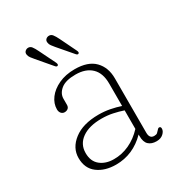

<svg xmlns="http://www.w3.org/2000/svg" viewBox="-162 -773 830 891"><g transform="rotate(-30 253.0 -327.0)"><path d="M65.5 -103Q65.5 -157 113.8 -194.2Q162 -231.5 246.5 -231.5Q277 -231.5 306.8 -225.8Q336.5 -220 361.5 -211.5V-332Q361.5 -388 331.2 -417Q301 -446 246.5 -446Q193 -446 167.8 -425.2Q142.5 -404.5 142.5 -376.5V-344.5Q142.5 -332 135 -325.8Q127.5 -319.5 116.5 -319.5Q105.5 -319.5 98.5 -327.8Q91.5 -336 91.5 -349Q91.5 -380 112 -407.5Q132.5 -435 169.5 -452.2Q206.5 -469.5 255.5 -469.5Q326.5 -469.5 361.5 -433.8Q396.5 -398 396.5 -339.5V-48Q396.5 -16.5 421.5 -16.5Q433 -16.5 438.2 -21Q443.5 -25.5 447.5 -30.5Q450.5 -33.5 453.2 -36.5Q456 -39.5 460 -39.5Q469 -39.5 469 -28.5Q469 -14.5 455.2 -2Q441.5 10.5 419 10.5Q392 10.5 376.8 -3.8Q361.5 -18 361.5 -50.5V-58.5Q293.5 10.5 202 10.5Q142.5 10.5 104 -18.5Q65.5 -47.5 65.5 -103ZM105.5 -106.5Q105.5 -62 134 -39.2Q162.5 -16.5 205.5 -16.5Q248 -16 288.2 -34.5Q328.5 -53 361.5 -88.5V-188Q336.5 -196.5 308.2 -202.5Q280 -208.5 248.5 -208.5Q182 -208.5 143.8 -181.2Q105.5 -154 105.5 -106.5ZM266 -625.5 308.5 -538Q313.5 -527 308.5 -523.5Q302.5 -519 295.5 -527L229.5 -604Q222.5 -612.5 216 -621Q209.5 -629.5 208.5 -638.5Q206.5 -649 212 -655.5Q217.5 -662 227 -663.5Q240.5 -665 248.8 -654.5Q257 -644 266 -625.5ZM154 -625.5 197 -538Q201.5 -527 197 -523.5Q191 -519 184 -527L118.5 -604Q111 -612.5 104.8 -621Q98.5 -629.5 97 -638.5Q95 -649 100.8 -655.5Q106.5 -662 115.5 -663.5Q129 -665 137 -654.5Q145 -644 154 -625.5Z"/></g></svg>

Font: Fraunces 9pt Soft Thin
Style: Regular
Weight: 100
Version: Version 1.000;[b76b70a41]